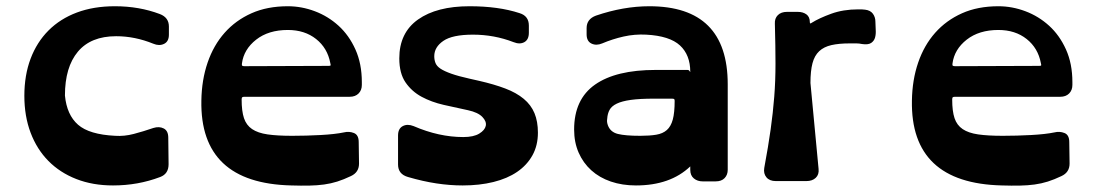

<svg xmlns="http://www.w3.org/2000/svg" viewBox="-20 -580 3513 615"><path d="M471 -440Q412 -464 352 -464Q271 -464 229.5 -414.5Q188 -365 188 -274Q194 -212 230 -180.5Q266 -149 349 -145Q378 -143 408.5 -151Q439 -159 471 -170Q490 -176 504.5 -168.5Q519 -161 519 -139L520 -54Q520 -23 493 -13Q422 14 342 14Q277 14 224.5 -6.5Q172 -27 135 -64.5Q98 -102 78 -155Q58 -208 58 -273Q58 -339 78 -392Q98 -445 135.5 -482.5Q173 -520 226.5 -540Q280 -560 348 -560Q426 -560 492 -535Q521 -524 521 -495V-469Q521 -447 505.5 -439.5Q490 -432 471 -440Z M763 -270Q758 -270 756 -268.5Q754 -267 754 -261Q754 -224 761.5 -201.5Q769 -179 787.5 -166.5Q806 -154 837 -149.5Q868 -145 916 -145Q961 -145 1007 -147.5Q1053 -150 1082 -156Q1098 -160 1113.5 -154Q1129 -148 1129 -125L1130 -56Q1130 -28 1104 -16Q1081 -5 1060.5 1.5Q1040 8 1018 11Q996 14 970.5 14.5Q945 15 913 14Q620 7 625 -258Q626 -324 645 -379.5Q664 -435 699.5 -475Q735 -515 785.5 -537.5Q836 -560 902 -560Q946 -560 988.5 -544Q1031 -528 1064.5 -497.5Q1098 -467 1118.5 -421.5Q1139 -376 1139 -317V-308Q1139 -291 1128.5 -280.5Q1118 -270 1100 -270ZM902 -484Q840 -484 800.5 -453Q761 -422 755 -377Q754 -371 756 -369.5Q758 -368 763 -368L1032 -369Q1037 -369 1038.5 -370Q1040 -371 1038 -378Q1029 -426 992.5 -455Q956 -484 902 -484Z M1462 14Q1421 14 1378 7.5Q1335 1 1287 -13Q1255 -22 1255 -53V-146Q1255 -168 1270 -176Q1285 -184 1305 -176Q1386 -141 1464 -141Q1497 -141 1515 -152Q1533 -163 1536 -177Q1539 -191 1525 -205.5Q1511 -220 1479 -227Q1441 -235 1401.5 -244Q1362 -253 1330.5 -270Q1299 -287 1279 -316Q1259 -345 1259 -393Q1259 -475 1319 -517.5Q1379 -560 1484 -560Q1577 -560 1644 -538Q1674 -529 1674 -498V-475Q1674 -453 1659.5 -445Q1645 -437 1625 -445Q1563 -469 1495 -469Q1429 -469 1400 -449Q1371 -429 1371 -400Q1371 -388 1375 -378Q1379 -368 1391 -360Q1403 -352 1425.5 -344Q1448 -336 1484 -328L1515 -321Q1563 -310 1598.5 -296.5Q1634 -283 1657.5 -263.5Q1681 -244 1692 -217.5Q1703 -191 1703 -155Q1703 -114 1685.5 -82.5Q1668 -51 1636.5 -29.5Q1605 -8 1560.5 3Q1516 14 1462 14Z M2231 1Q2214 1 2202.5 -8.5Q2191 -18 2191 -36V-47Q2127 14 2017 14Q1973 14 1936.5 1.5Q1900 -11 1874 -34.5Q1848 -58 1833.5 -91Q1819 -124 1819 -165Q1819 -262 1886 -309Q1953 -356 2080 -356H2182Q2187 -356 2189 -352Q2191 -348 2191 -350Q2191 -404 2158 -434.5Q2125 -465 2050 -469Q2013 -471 1977.5 -463Q1942 -455 1909 -441Q1890 -433 1874.5 -440.5Q1859 -448 1859 -470V-490Q1859 -519 1889 -530Q1977 -560 2060 -560Q2311 -560 2311 -310V-36Q2311 -20 2301 -9.5Q2291 1 2272 1ZM2075 -264Q2029 -264 2000.5 -260Q1972 -256 1955.5 -248Q1939 -240 1932.5 -228Q1926 -216 1925 -200Q1924 -194 1924.5 -189.5Q1925 -185 1927 -179Q1935 -157 1959 -151Q1983 -145 2031 -145Q2061 -145 2082 -148.5Q2103 -152 2116 -163.5Q2129 -175 2135 -197Q2141 -219 2141 -257Q2141 -261 2139.5 -262.5Q2138 -264 2132 -264Z M2741 -439Q2732 -441 2723 -441Q2714 -441 2702 -441Q2667 -441 2643 -435.5Q2619 -430 2604 -416Q2589 -402 2582.5 -377.5Q2576 -353 2576 -314L2602 -39Q2604 -21 2593 -10.5Q2582 0 2563 0H2465Q2445 0 2435 -12Q2425 -24 2428 -42Q2441 -112 2448.5 -165.5Q2456 -219 2460 -270Q2464 -321 2464 -376Q2464 -431 2462 -504Q2461 -521 2471.5 -531.5Q2482 -542 2501 -542H2535Q2552 -542 2563 -534Q2574 -526 2574 -509Q2574 -502 2580 -507Q2604 -522 2642.5 -536Q2681 -550 2729 -550Q2735 -550 2739.5 -550Q2744 -550 2751 -549Q2768 -547 2776 -536Q2784 -525 2784 -511Q2784 -499 2785 -485Q2786 -471 2783 -460Q2780 -449 2770.5 -442.5Q2761 -436 2741 -439Z M3039 -270Q3034 -270 3032 -268.5Q3030 -267 3030 -261Q3030 -224 3037.5 -201.5Q3045 -179 3063.5 -166.5Q3082 -154 3113 -149.5Q3144 -145 3192 -145Q3237 -145 3283 -147.5Q3329 -150 3358 -156Q3374 -160 3389.5 -154Q3405 -148 3405 -125L3406 -56Q3406 -28 3380 -16Q3357 -5 3336.5 1.5Q3316 8 3294 11Q3272 14 3246.5 14.5Q3221 15 3189 14Q2896 7 2901 -258Q2902 -324 2921 -379.5Q2940 -435 2975.5 -475Q3011 -515 3061.5 -537.5Q3112 -560 3178 -560Q3222 -560 3264.5 -544Q3307 -528 3340.5 -497.5Q3374 -467 3394.5 -421.5Q3415 -376 3415 -317V-308Q3415 -291 3404.5 -280.5Q3394 -270 3376 -270ZM3178 -484Q3116 -484 3076.5 -453Q3037 -422 3031 -377Q3030 -371 3032 -369.5Q3034 -368 3039 -368L3308 -369Q3313 -369 3314.5 -370Q3316 -371 3314 -378Q3305 -426 3268.5 -455Q3232 -484 3178 -484Z"/></svg>

Font: OpenDyslexic3
Style: Bold
Weight: 700
Designer: Abelardo Gonzalez
Version: Version 1.000;PS 001.001;hotconv 1.0.56